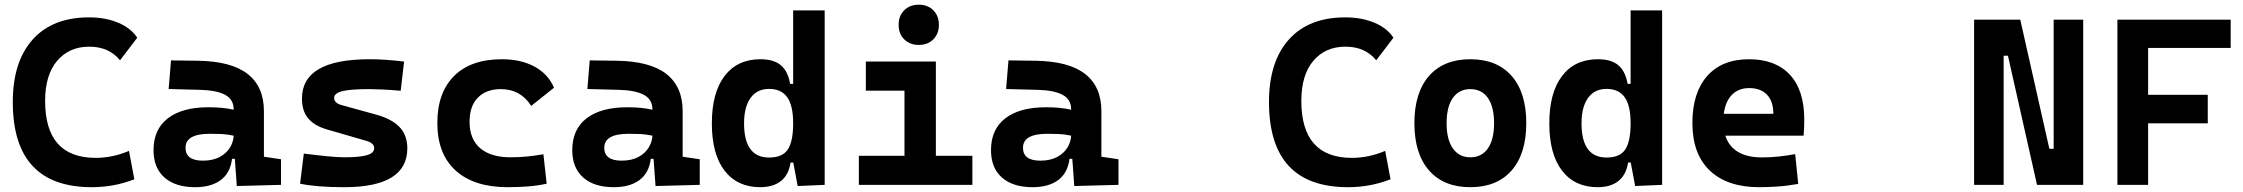

<svg xmlns="http://www.w3.org/2000/svg" viewBox="-20 -776 9415 806"><path d="M365.2 9.8Q33.7 9.8 33.7 -347.7Q33.7 -517.1 117.2 -610.1Q200.7 -703.1 353.5 -703.1Q422.4 -703.1 475.6 -680.9Q528.8 -658.7 556.2 -617.7L483.9 -522.9Q437.5 -580.1 354.5 -580.1Q270.5 -580.1 220 -520.8Q169.4 -461.4 169.4 -352.5Q169.4 -113.3 381.8 -113.3Q452.6 -113.3 521.5 -142.6L543.9 -23.4Q459 9.8 365.2 9.8Z M974.1 4.9 965.8 -109.4H954.1Q946.8 -49.8 906.5 -20Q866.2 9.8 798.8 9.8Q716.3 9.8 670.4 -30.8Q624.5 -71.3 624.5 -146Q624.5 -232.9 684.6 -279.3Q744.6 -325.7 855 -325.7Q887.2 -325.7 912.4 -323.2Q937.5 -320.8 960.9 -315.4V-316.9Q960.9 -358.4 925.5 -377.7Q890.1 -397 820.3 -398.9L688 -402.3L697.8 -522.5L810.5 -521Q951.2 -519 1019.5 -465.6Q1087.9 -412.1 1087.9 -309.6V-118.2L1159.7 -107.4V0ZM960.9 -206.5Q932.6 -212.4 909.7 -213.4Q886.7 -214.4 861.3 -214.4Q758.8 -214.4 758.8 -155.8Q758.8 -101.6 831.5 -101.6Q873.5 -101.6 902.1 -116.9Q930.7 -132.3 945.3 -156.5Q960 -180.7 960.9 -206.5Z M1424.8 9.8Q1308.6 9.8 1239.7 -4.9L1255.4 -131.3Q1316.9 -123.5 1358.9 -119.6Q1400.9 -115.7 1424.8 -115.7Q1491.2 -115.7 1521 -124.8Q1550.8 -133.8 1550.8 -153.8Q1550.8 -174.8 1520 -184.1L1351.6 -232.9Q1299.8 -248 1273.7 -279.1Q1247.6 -310.1 1247.6 -362.3Q1247.6 -527.3 1531.2 -527.3Q1564.5 -527.3 1600.3 -524.9Q1636.2 -522.5 1676.3 -517.6L1662.1 -395Q1617.7 -398.9 1584.5 -400.4Q1551.3 -401.9 1528.3 -401.9Q1451.7 -401.9 1417.2 -393.3Q1382.8 -384.8 1382.8 -365.2Q1382.8 -343.8 1412.1 -335.4L1557.1 -295.4Q1624 -277.3 1657 -242.9Q1689.9 -208.5 1689.9 -153.3Q1689.9 9.8 1424.8 9.8Z M2111.3 9.8Q1970.2 9.8 1893.1 -59.8Q1815.9 -129.4 1815.9 -259.8Q1815.9 -386.7 1886.2 -457Q1956.5 -527.3 2086.9 -527.3Q2167 -527.3 2224.4 -496.1Q2281.7 -464.8 2305.7 -407.7L2210 -331.5Q2165 -401.9 2083 -401.9Q2021 -401.9 1986.1 -366.2Q1951.2 -330.6 1951.2 -264.6Q1951.2 -191.9 1995.8 -153.8Q2040.5 -115.7 2123 -115.7Q2158.2 -115.7 2193.1 -119.1Q2228 -122.6 2261.2 -128.4L2274.9 -4.9Q2235.4 3.9 2193.4 6.8Q2151.4 9.8 2111.3 9.8Z M2731.9 4.9 2723.6 -109.4H2711.9Q2704.6 -49.8 2664.3 -20Q2624 9.8 2556.6 9.8Q2474.1 9.8 2428.2 -30.8Q2382.3 -71.3 2382.3 -146Q2382.3 -232.9 2442.4 -279.3Q2502.4 -325.7 2612.8 -325.7Q2645 -325.7 2670.2 -323.2Q2695.3 -320.8 2718.8 -315.4V-316.9Q2718.8 -358.4 2683.3 -377.7Q2647.9 -397 2578.1 -398.9L2445.8 -402.3L2455.6 -522.5L2568.4 -521Q2709 -519 2777.3 -465.6Q2845.7 -412.1 2845.7 -309.6V-118.2L2917.5 -107.4V0ZM2718.8 -206.5Q2690.4 -212.4 2667.5 -213.4Q2644.5 -214.4 2619.1 -214.4Q2516.6 -214.4 2516.6 -155.8Q2516.6 -101.6 2589.4 -101.6Q2631.3 -101.6 2659.9 -116.9Q2688.5 -132.3 2703.1 -156.5Q2717.8 -180.7 2718.8 -206.5Z M3171.4 9.8Q3075.2 9.8 3021.7 -59.6Q2968.3 -128.9 2968.3 -258.3Q2968.3 -386.7 3021.7 -457Q3075.2 -527.3 3172.4 -527.3Q3229 -527.3 3258.5 -501.7Q3288.1 -476.1 3296.9 -423.8H3309.6V-732.4H3441.9V0L3328.6 4.9L3310.1 -93.8H3298.8Q3291 -42 3258.3 -16.1Q3225.6 9.8 3171.4 9.8ZM3309.6 -258.3Q3309.6 -333.5 3284.4 -368.2Q3259.3 -402.8 3208.5 -402.8Q3158.2 -402.8 3130.9 -365Q3103.5 -327.1 3103.5 -258.3Q3103.5 -114.7 3208.5 -114.7Q3265.1 -114.7 3287.4 -148.9Q3309.6 -183.1 3309.6 -258.3Z M3585.4 0V-122.1H3776.9V-395.5H3614.7V-517.6H3908.7V-122.1H4062V0ZM3836.9 -587.4Q3799.3 -587.4 3775.9 -610.8Q3752.4 -634.3 3752.4 -671.9Q3752.4 -709.5 3775.9 -732.9Q3799.3 -756.3 3836.9 -756.3Q3874.5 -756.3 3897.9 -732.9Q3921.4 -709.5 3921.4 -671.9Q3921.4 -634.3 3897.9 -610.8Q3874.5 -587.4 3836.9 -587.4Z M4489.7 4.9 4481.4 -109.4H4469.7Q4462.4 -49.8 4422.1 -20Q4381.8 9.8 4314.5 9.8Q4231.9 9.8 4186 -30.8Q4140.1 -71.3 4140.1 -146Q4140.1 -232.9 4200.2 -279.3Q4260.3 -325.7 4370.6 -325.7Q4402.8 -325.7 4428 -323.2Q4453.1 -320.8 4476.6 -315.4V-316.9Q4476.6 -358.4 4441.2 -377.7Q4405.8 -397 4335.9 -398.9L4203.6 -402.3L4213.4 -522.5L4326.2 -521Q4466.8 -519 4535.2 -465.6Q4603.5 -412.1 4603.5 -309.6V-118.2L4675.3 -107.4V0ZM4476.6 -206.5Q4448.2 -212.4 4425.3 -213.4Q4402.3 -214.4 4377 -214.4Q4274.4 -214.4 4274.4 -155.8Q4274.4 -101.6 4347.2 -101.6Q4389.2 -101.6 4417.7 -116.9Q4446.3 -132.3 4460.9 -156.5Q4475.6 -180.7 4476.6 -206.5Z M5638.7 9.8Q5307.1 9.8 5307.1 -347.7Q5307.1 -517.1 5390.6 -610.1Q5474.1 -703.1 5627 -703.1Q5695.8 -703.1 5749 -680.9Q5802.2 -658.7 5829.6 -617.7L5757.3 -522.9Q5710.9 -580.1 5627.9 -580.1Q5543.9 -580.1 5493.4 -520.8Q5442.9 -461.4 5442.9 -352.5Q5442.9 -113.3 5655.3 -113.3Q5726.1 -113.3 5794.9 -142.6L5817.4 -23.4Q5732.4 9.8 5638.7 9.8Z M6152.3 9.8Q6040.5 9.8 5979 -60.5Q5917.5 -130.9 5917.5 -258.8Q5917.5 -387.2 5979 -457.3Q6040.5 -527.3 6152.3 -527.3Q6264.2 -527.3 6325.7 -457.3Q6387.2 -387.2 6387.2 -258.8Q6387.2 -130.9 6325.7 -60.5Q6264.2 9.8 6152.3 9.8ZM6152.3 -115.7Q6200.2 -115.7 6226.1 -153.1Q6252 -190.4 6252 -258.8Q6252 -327.6 6226.1 -364.7Q6200.2 -401.9 6152.3 -401.9Q6105 -401.9 6078.9 -364.7Q6052.7 -327.6 6052.7 -258.8Q6052.7 -190.4 6078.9 -153.1Q6105 -115.7 6152.3 -115.7Z M6687 9.8Q6590.8 9.8 6537.4 -59.6Q6483.9 -128.9 6483.9 -258.3Q6483.9 -386.7 6537.4 -457Q6590.8 -527.3 6688 -527.3Q6744.6 -527.3 6774.2 -501.7Q6803.7 -476.1 6812.5 -423.8H6825.2V-732.4H6957.5V0L6844.2 4.9L6825.7 -93.8H6814.5Q6806.6 -42 6773.9 -16.1Q6741.2 9.8 6687 9.8ZM6825.2 -258.3Q6825.2 -333.5 6800 -368.2Q6774.9 -402.8 6724.1 -402.8Q6673.8 -402.8 6646.5 -365Q6619.1 -327.1 6619.1 -258.3Q6619.1 -114.7 6724.1 -114.7Q6780.8 -114.7 6803 -148.9Q6825.2 -183.1 6825.2 -258.3Z M7365.2 9.8Q7231 9.8 7157.7 -59.8Q7084.5 -129.4 7084.5 -259.8Q7084.5 -386.7 7146.7 -457Q7209 -527.3 7322.3 -527.3Q7433.1 -527.3 7493.7 -462.4Q7554.2 -397.5 7554.2 -273.4Q7554.2 -238.3 7551.3 -206.5H7222.7Q7252.9 -115.2 7377 -115.2Q7412.1 -115.2 7446.3 -118.9Q7480.5 -122.6 7516.1 -128.9L7528.8 -3.9Q7479 4.9 7438 7.3Q7397 9.8 7365.2 9.8ZM7216.3 -298.3H7424.3Q7424.3 -350.6 7397.7 -378.4Q7371.1 -406.2 7323.2 -406.2Q7278.3 -406.2 7250.7 -378.2Q7223.1 -350.1 7216.3 -298.3Z M8531.2 0 8409.2 -542H8391.1V0H8267.1V-693.4H8460.9L8583 -151.4H8601.1V-693.4H8725.1V0Z M8868.7 0V-693.4H9344.2V-574.7H8997.6V-377.9H9248V-258.3H8997.6V0Z"/></svg>

Font: Cascadia Code NF
Style: Bold
Weight: 700
Monospace: yes
Designer: Aaron Bell
Foundry: Saja Typeworks
Version: Version 2404.023; ttfautohint (v1.8.4)